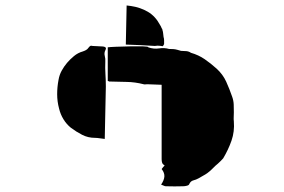

<svg xmlns="http://www.w3.org/2000/svg" viewBox="-20 -638 1040 702"><path d="M556 -471Q554 -471 551 -470.5Q548 -470 546 -470Q520 -472 493 -473Q466 -474 440 -475L443 -618Q447 -617 451 -617Q455 -617 459 -616Q493 -611 520.5 -595Q548 -579 565 -547Q567 -544 568.5 -541Q570 -538 571 -535Q574 -532 574 -528Q576 -522 576.5 -516Q577 -510 578 -503Q580 -497 580 -490Q580 -483 580 -477Q579 -474 577.5 -472Q576 -470 575 -469Q569 -470 565 -470.5Q561 -471 556 -471ZM357 -468Q371 -466 366 -456Q360 -445 363 -434Q366 -423 365 -412Q364 -390 365.5 -367Q367 -344 367 -321Q366 -274 365 -227Q364 -180 363 -130Q353 -131 344 -132.5Q335 -134 327 -134Q302 -134 280.5 -145Q259 -156 239 -171Q223 -184 212 -202Q201 -220 196 -241Q189 -267 189 -293.5Q189 -320 194 -346Q197 -364 205.5 -379.5Q214 -395 225 -408Q236 -421 250.5 -433Q265 -445 283 -450Q289 -452 294.5 -455Q300 -458 304 -464Q306 -467 309.5 -469.5Q313 -472 318 -470Q328 -469 337.5 -469Q347 -469 357 -468ZM374 -342V-465Q380 -466 403.5 -467Q427 -468 455 -468.5Q483 -469 503 -468.5Q523 -468 522 -465Q542 -458 561.5 -461Q581 -464 598 -459Q606 -459 613.5 -458.5Q621 -458 628 -456Q634 -454 642 -452Q652 -452 661.5 -451Q671 -450 678 -445Q706 -437 728.5 -421.5Q751 -406 772 -387Q795 -366 807 -339.5Q819 -313 829 -284Q834 -270 834.5 -255.5Q835 -241 835 -227Q835 -219 834.5 -210.5Q834 -202 835 -194Q838 -157 826.5 -124Q815 -91 796 -59Q792 -54 787 -49.5Q782 -45 777 -40Q767 -32 758 -22.5Q749 -13 738 -5Q731 0 722.5 4.5Q714 9 706 14Q697 19 687 21.5Q677 24 672 35Q671 39 663.5 41Q656 43 650 43Q619 44 586 43Q583 43 579 41Q575 39 569 37Q580 21 581 7.5Q582 -6 571 -20Q577 -28 582 -33Q575 -37 573 -42.5Q571 -48 571 -56V-328Q558 -329 545 -329Q532 -329 518 -330Q515 -330 511.5 -329.5Q508 -329 505 -330Q474 -338 442.5 -338.5Q411 -339 379 -340Q378 -340 377 -341Q376 -342 374 -342Z"/></svg>

Font: Palette Mosaic
Style: Regular
Weight: 400
Designer: Shibuyafont
Version: Version 1.001